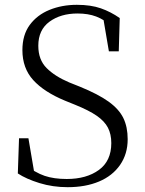

<svg xmlns="http://www.w3.org/2000/svg" viewBox="-20 -762 600 797"><path d="M261 15Q199 15 144 -2Q89 -19 54 -42L59 -188H98L125 -29L83 -50L79 -81Q127 -45 165.5 -32Q204 -19 257 -19Q339 -19 390.5 -56.5Q442 -94 442 -168Q442 -205 428 -232Q414 -259 381.5 -281.5Q349 -304 292 -327L250 -344Q163 -380 118 -429.5Q73 -479 73 -554Q73 -617 103.5 -658.5Q134 -700 185.5 -721Q237 -742 299 -742Q357 -742 398.5 -727.5Q440 -713 477 -687L473 -549H432L406 -702L448 -681L450 -650Q412 -681 379 -693.5Q346 -706 302 -706Q232 -706 185.5 -672Q139 -638 139 -572Q139 -514 173.5 -479.5Q208 -445 267 -420L312 -402Q388 -371 431 -340Q474 -309 492 -272Q510 -235 510 -184Q510 -123 478.5 -77.5Q447 -32 391 -8.5Q335 15 261 15Z"/></svg>

Font: Noto Serif JP ExtraLight Light
Style: Regular
Weight: 300
Version: Version 2.003-H1;hotconv 1.1.1;makeotfexe 2.6.0